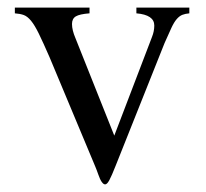

<svg xmlns="http://www.w3.org/2000/svg" viewBox="-20 -470 540 504"><path d="M477 -435Q466 -434 458.5 -431Q451 -428 444 -420Q437 -412 430 -397Q423 -382 412 -357L284 -36Q273 -8 267 3Q261 14 256 14Q247 14 238 -12Q236 -18 234 -23Q232 -28 230 -33L110 -320Q93 -359 82 -381.5Q71 -404 61.5 -415.5Q52 -427 42.5 -430.5Q33 -434 19 -435V-450H215V-435Q189 -433 179 -427Q169 -421 169 -407Q169 -391 178 -370L280 -114L379 -373Q385 -388 385 -403Q385 -431 338 -435V-450H477Z"/></svg>

Font: Klingon pIqaD vaHbo'
Style: Regular
Weight: 400
Width: 0
Designer: Mike Neff (qa'vaj)
Foundry: Mike Neff and Michael Everson
Version: Version 2.003